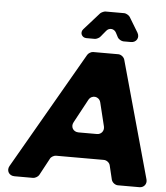

<svg xmlns="http://www.w3.org/2000/svg" viewBox="-60 -975 891 1029"><g transform="rotate(5 385.0 -461.0)"><path d="M449 -784 478 -819C493 -838 520 -835 531 -814L544 -789C549 -780 565 -771 575 -771H616C645 -771 661 -799 646 -824L597 -905C592 -913 576 -922 567 -922H465C458 -922 443 -915 438 -910L355 -817C338 -798 351 -771 376 -771H422C429 -771 444 -778 449 -784ZM560 -102 578 -27C582 -12 598 0 613 0H729C753 0 769 -21 763 -44L588 -674C584 -688 568 -700 554 -700H418C408 -700 393 -691 388 -682L25 -52C11 -27 27 0 56 0H157C167 0 183 -9 188 -18L238 -111C242 -120 258 -129 268 -129H526C541 -129 557 -117 560 -102ZM477 -264H378C349 -264 333 -291 347 -316L415 -442C431 -472 472 -467 480 -434L511 -307C516 -284 500 -264 477 -264Z"/></g></svg>

Font: Trueno
Style: RoundBdIt
Weight: 700
Designer: Julieta Ulanovsky, Jasper
Foundry: Julieta Ulanovsky, Cannot Into Space Fonts
Version: Version 3.001